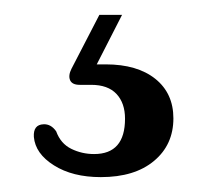

<svg xmlns="http://www.w3.org/2000/svg" viewBox="-20 -26 285 258"><path d="M113.5 -6H144L110 60.5Q115.5 60.5 122 60.5Q164.5 60.5 188.8 80Q213 99.5 213 133Q213 168.5 187 190.2Q161 212 115.5 212Q77.5 212 52.5 196.2Q27.5 180.5 25.5 158Q24.5 141.5 38.5 141Q48.5 140.5 55.5 150.5Q61.5 167 75.8 174Q90 181 106.5 181Q148 181 148 133.5Q148 112.5 136.5 100.2Q125 88 102.5 88H87Q77 88 74.2 81.8Q71.5 75.5 76 66.5Z"/></svg>

Font: Fraunces 72pt S050
Style: Regular
Weight: 400
Version: Version 1.000; ttfautohint (v1.8.3)